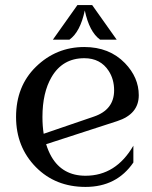

<svg xmlns="http://www.w3.org/2000/svg" viewBox="-20 -734 606 764"><path d="M288.1 -713.9H346.7L444.3 -576.2H378.4Q335.4 -606.9 317.4 -692.4Q299.3 -606.9 256.3 -576.2H190.4ZM153.8 -201.7 353.5 -270Q434.1 -297.4 434.1 -374.5Q434.1 -418.5 412.6 -451.7Q379.9 -502.4 315.4 -502.4Q229 -502.4 185.1 -427.2Q148.9 -365.2 148.9 -268.6Q148.9 -232.4 153.8 -201.7ZM320.3 9.8Q200.7 9.8 123 -68.8Q43.9 -148.9 43.9 -268.6Q43.9 -391.1 123 -468.3Q203.6 -546.9 315.4 -546.9Q415 -546.9 477.1 -482.9Q532.2 -425.8 532.2 -355Q532.2 -279.8 446.3 -252L163.6 -160.2Q171.9 -132.8 185.1 -109.9Q229 -34.7 320.3 -34.7Q441.4 -34.7 510.7 -154.3V-87.4Q444.3 9.8 320.3 9.8Z"/></svg>

Font: Modern Antiqua
Style: Book
Weight: 400
Designer: Wojciech Kalinowski "wmk69" (wmk69@o2.pl)
Foundry: Wojciech Kalinowski "wmk69" (wmk69@o2.pl)
Version: Version 3.1.0; 2021-05-28